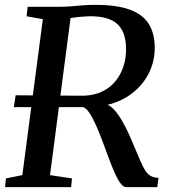

<svg xmlns="http://www.w3.org/2000/svg" viewBox="-20 -771 703 791"><path d="M1 0 4.5 -36 72 -49.5 156.5 -692 89.5 -704 94 -743H225Q250.5 -743 273 -745Q295.5 -747 319.5 -749Q343.5 -751 372.5 -751Q461.5 -751 515 -731.2Q568.5 -711.5 592.8 -672.5Q617 -633.5 617.5 -576.5Q618 -515 589.5 -462.5Q561 -410 508.5 -375.5Q456 -341 385 -332.5L405 -342.5Q425.5 -343.5 444.8 -324.5Q464 -305.5 481 -276.5Q498 -247.5 511 -218.5Q524 -189.5 532 -170Q547 -134.5 557.5 -109.8Q568 -85 578 -69.2Q588 -53.5 600.8 -46.2Q613.5 -39 633 -38.5L628 0H499.5Q490 0 479.5 -12Q469 -24 457.2 -48.5Q445.5 -73 432 -109Q418 -146.5 404.2 -183.8Q390.5 -221 376.5 -252.8Q362.5 -284.5 349 -305Q335.5 -325.5 322.5 -329.5Q318.5 -329.5 308.5 -329.5Q298.5 -329.5 279 -329.5Q259.5 -329.5 227.8 -329.5Q196 -329.5 149 -329.5Q102 -329.5 37 -329.5L44.5 -378.5Q99 -378 140.8 -377.8Q182.5 -377.5 213 -377.2Q243.5 -377 264.5 -377Q285.5 -377 299 -376.8Q312.5 -376.5 319.8 -376.8Q327 -377 330.5 -377Q371 -379 402.8 -394.8Q434.5 -410.5 456.2 -437.2Q478 -464 489.2 -499.5Q500.5 -535 499 -576Q498 -639 463.8 -671.5Q429.5 -704 352.5 -704Q345 -704 331.5 -703.2Q318 -702.5 302.5 -701Q287 -699.5 273.8 -697.2Q260.5 -695 253 -692L274.5 -726L186 -49.5L276.5 -36L273 0Z"/></svg>

Font: Merriweather 48pt Medium
Style: Italic
Weight: 500
Italic angle: -7.8°
Version: Version 2.101